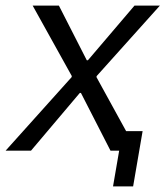

<svg xmlns="http://www.w3.org/2000/svg" viewBox="-45 -540 593 688"><path d="M-25 0H66L241 -207H245L351 0H382L360 128H432L466 -70H407L301 -263V-267L528 -520H437L270 -324H266L166 -520H72L212 -268V-264Z"/></svg>

Font: Fixel Display 20240404
Style: Italic
Weight: 400
Italic angle: -10°
Designer: AlfaBravo + MacPaw
Foundry: Kyrylo Tkachov, Marchela Mozhyna, Serhii Makarenko, Maria Weinstein, Zakhar Kryvoshyya
Version: Version 1.211;Glyphs 3.2 (3225)